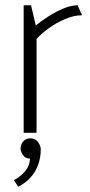

<svg xmlns="http://www.w3.org/2000/svg" viewBox="-20 -505 342 730"><path d="M119 0V-357Q138 -378 166.5 -398.5Q195 -419 228.5 -433Q262 -447 292 -447L275 -485Q250 -485 219.5 -472Q189 -459 161.5 -441Q134 -423 116 -408L98 -485H70V0ZM96 21Q84 21 75.5 26.5Q67 32 62.5 41Q58 50 58 60Q58 70 67 84Q76 98 94 98Q93 125 76 145.5Q59 166 33 180L49 205Q77 191 96 170Q115 149 125 121.5Q135 94 135 64Q135 49 124.5 35Q114 21 96 21Z"/></svg>

Font: Catamaran Thin
Style: Regular
Weight: 100
Designer: Pria Ravichandran
Version: Version 2.000